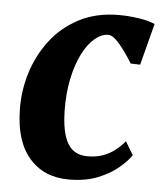

<svg xmlns="http://www.w3.org/2000/svg" viewBox="-46 -605 554 655"><g transform="rotate(5 231.0 -277.0)"><path d="M213.5 10Q128 10 77.8 -47.8Q27.5 -105.5 26.5 -216Q25.5 -277.5 44.2 -338.8Q63 -400 101.5 -451Q140 -502 198.8 -533Q257.5 -564 336.5 -564Q366 -564 400.5 -559.2Q435 -554.5 459 -544L422 -401.5L389.5 -402.5Q378 -421.5 363 -442.5Q348 -463.5 332.8 -478.5Q317.5 -493.5 305.5 -493.5Q282 -493.5 258.8 -474Q235.5 -454.5 217.2 -418.2Q199 -382 188.5 -332.2Q178 -282.5 179 -222.5Q180 -170 190.5 -137.2Q201 -104.5 220.8 -89.5Q240.5 -74.5 270 -74.5Q300.5 -74.5 323.8 -83.2Q347 -92 364.8 -106Q382.5 -120 396.5 -137L424 -91.5Q410.5 -71.5 382.2 -47.5Q354 -23.5 311.8 -6.8Q269.5 10 213.5 10Z"/></g></svg>

Font: Merriweather 28pt ExtraBold
Style: Italic
Weight: 800
Italic angle: -7.8°
Version: Version 2.101